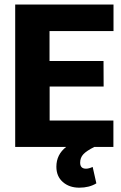

<svg xmlns="http://www.w3.org/2000/svg" viewBox="-20 -640 543 863"><path d="M203.1 -251V-98.1H489.7V20.5H403.8Q368.7 38.1 354.5 53.5Q340.3 68.8 340.3 91.3Q340.3 118.2 366.7 118.2Q379.4 118.2 396.5 110.4L413.1 184.1Q381.3 203.6 336.4 203.6Q291.5 203.6 262.5 178.2Q233.4 152.8 233.4 109.4Q233.4 54.7 277.3 20.5H48.3V-619.6H490.2V-500.5H202.6V-365.7H445.3L445.8 -251Z"/></svg>

Font: Yantramanav Black
Style: Regular
Weight: 900
Version: Version 1.001;PS 1.0;hotconv 1.0.72;makeotf.lib2.5.5900; ttf